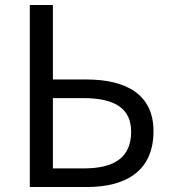

<svg xmlns="http://www.w3.org/2000/svg" viewBox="-20 -753 688 773"><path d="M100 0H329C493 0 598 -69 598 -225C598 -372 489 -433 328 -433H193V-733H100ZM193 -75V-358H315C443 -358 508 -316 508 -223C508 -120 442 -75 317 -75Z"/></svg>

Font: Noto Sans Japanese Regular
Style: Regular
Weight: 400
Designer: Ryoko NISHIZUKA (kana & ideographs); Paul D. Hunt (Latin, Greek & Cyrillic); Wenlong ZHANG (bopomofo); Sandoll Communica
Foundry: Adobe Systems Incorporated
Version: Version 1.000;PS 1;hotconv 1.0.78;makeotf.lib2.5.61930